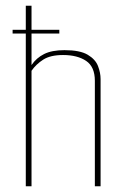

<svg xmlns="http://www.w3.org/2000/svg" viewBox="-20 -650 435 670"><path d="M24 -533V-546H187V-533ZM70 -630H90V-423Q107 -448 134 -461.5Q161 -475 205 -475Q259 -475 286 -459Q313 -443 322 -419.5Q331 -396 331 -374V0H311V-368Q311 -417 280.5 -437.5Q250 -458 200 -458Q156 -458 131 -442Q106 -426 90 -403V0H70Z"/></svg>

Font: Smooch Sans Thin Thin
Style: Regular
Weight: 250
Version: Version 1.010